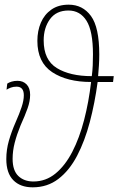

<svg xmlns="http://www.w3.org/2000/svg" viewBox="-20 -792 507 822"><path d="M120 10Q67 10 37 -20.5Q7 -51 7 -111Q7 -151 18 -189.5Q29 -228 47 -269Q63 -305 72.5 -333.5Q82 -362 82 -384Q82 -421 51 -421Q37 -421 26.5 -417Q16 -413 8 -408L11 -434Q18 -439 29.5 -442.5Q41 -446 55 -446Q79 -446 94 -430.5Q109 -415 109 -386Q109 -359 98 -328Q87 -297 68 -255Q52 -216 43 -181Q34 -146 34 -112Q34 -62 58.5 -38.5Q83 -15 123 -15Q176 -15 217.5 -49Q259 -83 289.5 -142Q320 -201 340 -278Q360 -355 370 -441Q267 -441 203.5 -483Q140 -525 140 -617Q140 -660 155 -695Q170 -730 200 -751Q230 -772 274 -772Q334 -772 369.5 -723.5Q405 -675 405 -559Q405 -535 403.5 -511.5Q402 -488 400 -466H467L464 -441H398Q386 -351 364.5 -269.5Q343 -188 310 -125Q277 -62 230 -26Q183 10 120 10ZM373 -466Q376 -489 377 -512Q378 -535 378 -559Q378 -659 350.5 -703Q323 -747 273 -747Q221 -747 194 -710Q167 -673 167 -619Q167 -535 223.5 -500.5Q280 -466 373 -466Z"/></svg>

Font: Noto Sans SemiCondensed Thin
Style: Italic
Weight: 100
Width: 4
Italic angle: -12°
Designer: Monotype Design Team
Foundry: Monotype Imaging Inc.
Version: Version 2.013; ttfautohint (v1.8.4.7-5d5b)